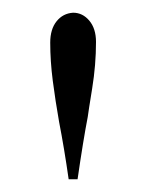

<svg xmlns="http://www.w3.org/2000/svg" viewBox="-20 -750 229 302"><path d="M131 -684Q131 -648 125 -611Q119 -574 118 -566Q111 -530 102 -468H88Q81 -517 73 -558Q67 -592 63 -623Q59 -654 59 -683Q59 -704 69 -716.5Q79 -729 95 -730Q110 -730 120.5 -717.5Q131 -705 131 -684Z"/></svg>

Font: Myanmar April Display
Style: Regular
Weight: 400
Designer: Khon Soe Zaw Thu
Foundry: Myanmar OS
Version: Version 2.50 April 12, 2019